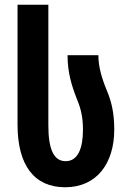

<svg xmlns="http://www.w3.org/2000/svg" viewBox="-20 -780 542 810"><path d="M255 10C389 10 462 -92 462 -233C462 -302 451 -349 432 -395C410 -448 395 -497 395 -547H265C265 -473 282 -419 306 -358C321 -322 330 -285 330 -233C330 -155 309 -100 257 -100C206 -100 184 -152 184 -251V-760H54V-254C54 -82 125 10 255 10Z"/></svg>

Font: Noto Sans Georgian ExtraCondensed Bold
Style: Regular
Weight: 700
Width: 2
Designer: Monotype Design Team, Akaki Razmadze
Foundry: Google LLC
Version: Version 2.005